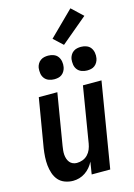

<svg xmlns="http://www.w3.org/2000/svg" viewBox="-143 -1049 787 1130"><g transform="rotate(-15 250.0 -484.5)"><path d="M158 8Q132 8 108 -1Q84 -10 68.5 -28Q53 -46 45 -70Q37 -94 34.5 -119Q32 -144 33.5 -170Q35 -196 39 -222L89 -520H202L150 -207Q148 -194 146.5 -180.5Q145 -167 146 -154Q147 -141 151 -129Q155 -117 162.5 -107.5Q170 -98 181.5 -93Q193 -88 206 -88Q224 -88 241.5 -94.5Q259 -101 272 -114.5Q285 -128 292 -145Q299 -162 302 -180L358 -520H471L385 0H272L284 -75Q275 -57 262 -41.5Q249 -26 232 -14.5Q215 -3 196 2.5Q177 8 158 8ZM405 -598Q388 -598 372 -604Q356 -610 346 -623Q336 -636 333.5 -653Q331 -670 333 -687Q335 -699 341.5 -710.5Q348 -722 358.5 -729.5Q369 -737 381 -739.5Q393 -742 405 -742Q422 -742 438 -736Q454 -730 463.5 -717Q473 -704 476 -687Q479 -670 476 -653Q474 -641 467.5 -629.5Q461 -618 451 -610.5Q441 -603 429 -600.5Q417 -598 405 -598ZM205 -598Q188 -598 172 -604Q156 -610 146 -623Q136 -636 133.5 -653Q131 -670 133 -687Q135 -699 141.5 -710.5Q148 -722 158.5 -729.5Q169 -737 181 -739.5Q193 -742 205 -742Q222 -742 238 -736Q254 -730 263.5 -717Q273 -704 276 -687Q279 -670 276 -653Q274 -641 267.5 -629.5Q261 -618 251 -610.5Q241 -603 229 -600.5Q217 -598 205 -598ZM312 -779 256 -831 404 -977 472 -913Z"/></g></svg>

Font: Iosevka Term Curly Oblique
Style: Bold
Weight: 700
Italic angle: -9°
Designer: Belleve Invis
Foundry: Belleve Invis
Version: Version 32.3.0